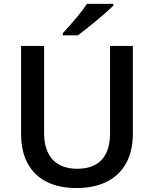

<svg xmlns="http://www.w3.org/2000/svg" viewBox="-20 -948 784 978"><path d="M87.4 -265.6V-713.9H204.6V-272Q204.6 -182.1 248 -135.3Q291.5 -88.4 373.5 -88.4Q456.1 -88.4 498.3 -134.3Q540.5 -180.2 540.5 -269.5V-713.9H656.7V-266.6Q656.7 -179.7 623 -117.7Q589.4 -55.7 524.9 -22.9Q460.4 9.8 369.1 9.8Q279.8 9.8 216.6 -22.5Q153.3 -54.7 120.4 -116.5Q87.4 -178.2 87.4 -265.6ZM422.9 -928.2H557.1V-918.9Q530.8 -892.6 477.3 -847.9Q423.8 -803.2 377 -768.1H299.8V-778.8Q339.8 -821.8 373.3 -862.3Q406.7 -902.8 422.9 -928.2Z"/></svg>

Font: Viking Open Sans Light
Style: Bold
Weight: 600
Foundry: Ascender Corporation
Version: Version 2.001